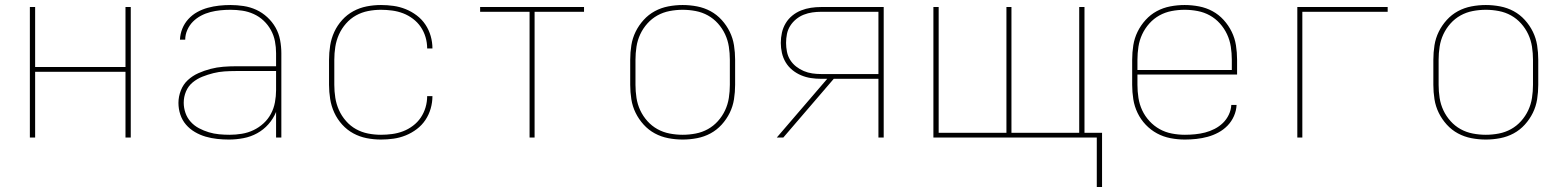

<svg xmlns="http://www.w3.org/2000/svg" viewBox="-20 -548 6240 765"><path d="M99 0V-520H120V-281H480V-520H501V0H480V-262H120V0Z M892 8Q869 8 845.5 5.5Q822 3 799.5 -3.5Q777 -10 756.5 -22Q736 -34 721 -51.5Q706 -69 698.5 -91.5Q691 -114 691 -138Q691 -163 700.5 -187.5Q710 -212 728.5 -229Q747 -246 770.5 -256.5Q794 -267 819 -273.5Q844 -280 869.5 -282Q895 -284 920 -284H1080V-336Q1080 -360 1075.5 -383.5Q1071 -407 1059.5 -428Q1048 -449 1030.5 -465.5Q1013 -482 991 -492Q969 -502 945.5 -505.5Q922 -509 898 -509Q878 -509 858 -507Q838 -505 818.5 -500Q799 -495 781 -485.5Q763 -476 749 -462Q735 -448 726.5 -429Q718 -410 718 -390H697Q698 -413 706.5 -434Q715 -455 730.5 -472Q746 -489 766 -500Q786 -511 808 -517Q830 -523 852.5 -525.5Q875 -528 898 -528Q924 -528 950.5 -524Q977 -520 1001 -509Q1025 -498 1045 -479.5Q1065 -461 1078 -438Q1091 -415 1096 -388.5Q1101 -362 1101 -336V0H1080V-102Q1069 -75 1049.5 -53Q1030 -31 1004.5 -17Q979 -3 950 2.5Q921 8 892 8ZM895 -11Q919 -11 943.5 -15Q968 -19 990 -29.5Q1012 -40 1030 -56.5Q1048 -73 1059.5 -94.5Q1071 -116 1075.5 -140.5Q1080 -165 1080 -189V-265H920Q897 -265 874.5 -263.5Q852 -262 830 -256.5Q808 -251 786.5 -242.5Q765 -234 747.5 -219.5Q730 -205 721 -183.5Q712 -162 712 -139Q712 -118 719 -98Q726 -78 740 -62.5Q754 -47 773 -37Q792 -27 812 -21Q832 -15 853 -13Q874 -11 895 -11Z M1498 8Q1469 8 1441 2.5Q1413 -3 1388 -16.5Q1363 -30 1343.5 -51.5Q1324 -73 1312 -99Q1300 -125 1295.5 -153.5Q1291 -182 1291 -210V-310Q1291 -338 1295.5 -366.5Q1300 -395 1312 -421Q1324 -447 1343.5 -468.5Q1363 -490 1388 -503.5Q1413 -517 1441 -522.5Q1469 -528 1498 -528Q1523 -528 1548 -524.5Q1573 -521 1596.5 -511.5Q1620 -502 1640.5 -486.5Q1661 -471 1675 -450Q1689 -429 1696 -404.5Q1703 -380 1703 -355H1682Q1682 -378 1675.5 -400Q1669 -422 1656.5 -440.5Q1644 -459 1625.5 -473Q1607 -487 1586 -495Q1565 -503 1542.5 -506Q1520 -509 1498 -509Q1472 -509 1446.5 -504Q1421 -499 1398.5 -486.5Q1376 -474 1358.5 -454Q1341 -434 1330.5 -410.5Q1320 -387 1316 -361.5Q1312 -336 1312 -310V-210Q1312 -184 1316 -158.5Q1320 -133 1330.5 -109.5Q1341 -86 1358.5 -66Q1376 -46 1398.5 -33.5Q1421 -21 1446.5 -16Q1472 -11 1498 -11Q1520 -11 1542.5 -14Q1565 -17 1586 -25Q1607 -33 1625.5 -47Q1644 -61 1656.5 -79.5Q1669 -98 1675.5 -120Q1682 -142 1682 -165H1703Q1703 -140 1696 -115.5Q1689 -91 1675 -70Q1661 -49 1640.5 -33.5Q1620 -18 1596.5 -8.5Q1573 1 1548 4.5Q1523 8 1498 8Z M2090 0V-501H1893V-520H2307V-501H2110V0Z M2700 8Q2671 8 2642.5 2.5Q2614 -3 2589 -16.5Q2564 -30 2544.5 -51.5Q2525 -73 2512.5 -98.5Q2500 -124 2495.5 -152.5Q2491 -181 2491 -210V-310Q2491 -339 2495.5 -367.5Q2500 -396 2512.5 -421.5Q2525 -447 2544.5 -468.5Q2564 -490 2589 -503.5Q2614 -517 2642.5 -522.5Q2671 -528 2700 -528Q2729 -528 2757.5 -522.5Q2786 -517 2811 -503.5Q2836 -490 2855.5 -468.5Q2875 -447 2887.5 -421.5Q2900 -396 2904.5 -367.5Q2909 -339 2909 -310V-210Q2909 -181 2904.5 -152.5Q2900 -124 2887.5 -98.5Q2875 -73 2855.5 -51.5Q2836 -30 2811 -16.5Q2786 -3 2757.5 2.5Q2729 8 2700 8ZM2700 -11Q2726 -11 2752 -16Q2778 -21 2800.5 -33.5Q2823 -46 2840.5 -65.5Q2858 -85 2869 -108.5Q2880 -132 2884 -158Q2888 -184 2888 -210V-310Q2888 -336 2884 -362Q2880 -388 2869 -411.5Q2858 -435 2840.5 -454.5Q2823 -474 2800.5 -486.5Q2778 -499 2752 -504Q2726 -509 2700 -509Q2674 -509 2648 -504Q2622 -499 2599.5 -486.5Q2577 -474 2559.5 -454.5Q2542 -435 2531 -411.5Q2520 -388 2516 -362Q2512 -336 2512 -310V-210Q2512 -184 2516 -158Q2520 -132 2531 -108.5Q2542 -85 2559.5 -65.5Q2577 -46 2599.5 -33.5Q2622 -21 2648 -16Q2674 -11 2700 -11Z M3101 0H3075L3276 -234H3251Q3231 -234 3211 -237Q3191 -240 3172 -248Q3153 -256 3137 -269Q3121 -282 3110.5 -299.5Q3100 -317 3095.5 -337Q3091 -357 3091 -377Q3091 -398 3095.5 -418Q3100 -438 3110.5 -455.5Q3121 -473 3137 -486Q3153 -499 3172 -506.5Q3191 -514 3211 -517Q3231 -520 3251 -520H3501V0H3480V-234H3302ZM3480 -253V-501H3251Q3234 -501 3216.5 -498.5Q3199 -496 3182.5 -489.5Q3166 -483 3152 -471.5Q3138 -460 3128.5 -445Q3119 -430 3115.5 -412.5Q3112 -395 3112 -377Q3112 -360 3115.5 -342Q3119 -324 3128.5 -309Q3138 -294 3152 -283Q3166 -272 3182.5 -265Q3199 -258 3216.5 -255.5Q3234 -253 3251 -253Z M4350 197V0H3699V-520H3720V-19H3990V-520H4010V-19H4280V-520H4301V-19H4371V197Z M4701 8Q4672 8 4643.5 2.5Q4615 -3 4590 -16.5Q4565 -30 4545 -51Q4525 -72 4512.5 -98Q4500 -124 4495.5 -152.5Q4491 -181 4491 -210V-310Q4491 -339 4495.5 -367.5Q4500 -396 4512.5 -421.5Q4525 -447 4544.5 -468.5Q4564 -490 4589 -503.5Q4614 -517 4642.5 -522.5Q4671 -528 4700 -528Q4729 -528 4757.5 -522.5Q4786 -517 4811 -503.5Q4836 -490 4855.5 -468.5Q4875 -447 4887.5 -421.5Q4900 -396 4904.5 -367.5Q4909 -339 4909 -310V-251H4512V-210Q4512 -184 4516 -158Q4520 -132 4531 -108.5Q4542 -85 4560 -65.5Q4578 -46 4600.5 -33.5Q4623 -21 4649 -16Q4675 -11 4701 -11Q4721 -11 4741.5 -13Q4762 -15 4781.5 -20Q4801 -25 4819.5 -34.5Q4838 -44 4852.5 -58Q4867 -72 4876 -91Q4885 -110 4886 -130H4907Q4906 -107 4896.5 -85.5Q4887 -64 4871 -47.5Q4855 -31 4834.5 -20Q4814 -9 4792 -3Q4770 3 4747 5.5Q4724 8 4701 8ZM4512 -269H4888V-310Q4888 -336 4884 -362Q4880 -388 4869 -411.5Q4858 -435 4840.5 -454.5Q4823 -474 4800.5 -486.5Q4778 -499 4752 -504Q4726 -509 4700 -509Q4674 -509 4648 -504Q4622 -499 4599.5 -486.5Q4577 -474 4559.5 -454.5Q4542 -435 4531 -411.5Q4520 -388 4516 -362Q4512 -336 4512 -310Z M5149 0V-520H5509V-501H5169V0Z M5900 8Q5871 8 5842.5 2.5Q5814 -3 5789 -16.5Q5764 -30 5744.5 -51.5Q5725 -73 5712.5 -98.5Q5700 -124 5695.5 -152.5Q5691 -181 5691 -210V-310Q5691 -339 5695.5 -367.5Q5700 -396 5712.5 -421.5Q5725 -447 5744.5 -468.5Q5764 -490 5789 -503.5Q5814 -517 5842.5 -522.5Q5871 -528 5900 -528Q5929 -528 5957.5 -522.5Q5986 -517 6011 -503.5Q6036 -490 6055.5 -468.5Q6075 -447 6087.5 -421.5Q6100 -396 6104.5 -367.5Q6109 -339 6109 -310V-210Q6109 -181 6104.5 -152.5Q6100 -124 6087.5 -98.5Q6075 -73 6055.5 -51.5Q6036 -30 6011 -16.5Q5986 -3 5957.5 2.5Q5929 8 5900 8ZM5900 -11Q5926 -11 5952 -16Q5978 -21 6000.5 -33.5Q6023 -46 6040.5 -65.5Q6058 -85 6069 -108.5Q6080 -132 6084 -158Q6088 -184 6088 -210V-310Q6088 -336 6084 -362Q6080 -388 6069 -411.5Q6058 -435 6040.5 -454.5Q6023 -474 6000.5 -486.5Q5978 -499 5952 -504Q5926 -509 5900 -509Q5874 -509 5848 -504Q5822 -499 5799.5 -486.5Q5777 -474 5759.5 -454.5Q5742 -435 5731 -411.5Q5720 -388 5716 -362Q5712 -336 5712 -310V-210Q5712 -184 5716 -158Q5720 -132 5731 -108.5Q5742 -85 5759.5 -65.5Q5777 -46 5799.5 -33.5Q5822 -21 5848 -16Q5874 -11 5900 -11Z"/></svg>

Font: Iosevka Aile Thin
Style: Regular
Weight: 100
Designer: Belleve Invis
Foundry: Belleve Invis
Version: Version 31.1.0; ttfautohint (v1.8.4)